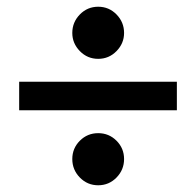

<svg xmlns="http://www.w3.org/2000/svg" viewBox="-20 -522 582 571"><path d="M37 -194V-279H506V-194ZM272 29Q240 29 217.5 6Q195 -17 195 -49Q195 -81 217.5 -103.5Q240 -126 272 -126Q304 -126 326.5 -103.5Q349 -81 349 -49Q349 -17 326.5 6Q304 29 272 29ZM272 -347Q240 -347 217.5 -370Q195 -393 195 -424Q195 -456 217.5 -479Q240 -502 272 -502Q304 -502 326.5 -479Q349 -456 349 -424Q349 -393 326.5 -370Q304 -347 272 -347Z"/></svg>

Font: Frank Ruhl Libre
Style: Bold
Weight: 700
Designer: Yanek Iontef
Foundry: Fontef
Version: Version 6.004